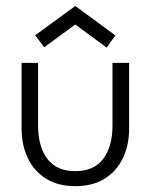

<svg xmlns="http://www.w3.org/2000/svg" viewBox="-20 -626 535 658"><path d="M110.5 -196Q110.5 -124 142.2 -81.8Q174 -39.5 238 -39.5Q302.5 -39.5 334 -81.8Q365.5 -124 365.5 -196V-410.5H422.5V-186Q422.5 -128.5 401 -83.8Q379.5 -39 338.5 -13.5Q297.5 12 238 12Q179 12 138 -13.5Q97 -39 75.5 -83.8Q54 -128.5 54 -186V-410.5H110.5ZM345.5 -463 238 -542 131.5 -464 100.5 -505 238 -605.5 375.5 -504.5Z"/></svg>

Font: League Spartan Thin Light
Style: Regular
Weight: 300
Version: Version 2.002